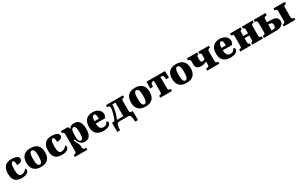

<svg xmlns="http://www.w3.org/2000/svg" viewBox="347 -2642 7769 4954"><g transform="rotate(-30 4231.0 -165.0)"><path d="M304 10C455 10 515 -57 515 -110C515 -128 507 -150 486 -161C463 -112 407 -72 332 -72C265 -72 237 -138 237 -268C237 -433 265 -482 309 -482C347 -482 359 -416 359 -343C497 -343 518 -403 518 -444C518 -496 465 -551 302 -551C156 -551 41 -484 41 -267C41 -55 146 10 304 10Z M871 10C1055 10 1151 -83 1151 -271C1151 -459 1046 -551 874 -551C690 -551 594 -459 594 -271C594 -83 699 10 871 10ZM873 -61C813 -61 792 -134 792 -271C792 -409 812 -479 872 -479C932 -479 954 -409 954 -271C954 -134 933 -61 873 -61Z M1497 10C1648 10 1708 -57 1708 -110C1708 -128 1700 -150 1679 -161C1656 -112 1600 -72 1525 -72C1458 -72 1430 -138 1430 -268C1430 -433 1458 -482 1502 -482C1540 -482 1552 -416 1552 -343C1690 -343 1711 -403 1711 -444C1711 -496 1658 -551 1495 -551C1349 -551 1234 -484 1234 -267C1234 -55 1339 10 1497 10Z M2126 221V160H2090C2073 160 2028 152 2028 96V61C2028 20 2020 -3 1939 -162L1970 -175C2010 -66 2072 12 2174 12C2312 12 2372 -71 2372 -264C2372 -459 2300 -546 2167 -546C2090 -546 2042 -512 2014 -467H2010L1986 -536H1774V-475H1779C1812 -475 1833 -466 1833 -403V100C1833 153 1787 160 1770 160H1755V221ZM2104 -68C2044 -68 2028 -127 2028 -264C2028 -387 2044 -463 2107 -463C2156 -463 2177 -388 2177 -261C2177 -128 2156 -68 2104 -68Z M2734 10C2895 10 2956 -55 2956 -115C2956 -141 2937 -159 2912 -166C2890 -113 2852 -74 2784 -74C2698 -74 2654 -129 2651 -254H2931L2965 -339C2973 -457 2879 -551 2722 -551C2552 -551 2455 -454 2455 -266C2455 -91 2545 10 2734 10ZM2653 -325C2653 -425 2684 -478 2727 -478C2767 -478 2784 -424 2784 -325Z M3109 210 3114 137C3120 37 3149 0 3212 0H3460C3529 0 3545 38 3552 137L3557 210H3641V-58H3611C3563 -58 3548 -76 3548 -128V-401C3548 -457 3563 -475 3601 -475H3622V-536H3116V-475H3113C3157 -475 3195 -466 3195 -420C3195 -363 3178 -287 3153 -199C3134 -137 3112 -95 3094 -65H3025V210ZM3172 -65C3230 -187 3260 -321 3271 -471H3362V-65Z M3987 10C4171 10 4267 -83 4267 -271C4267 -459 4162 -551 3990 -551C3806 -551 3710 -459 3710 -271C3710 -83 3815 10 3987 10ZM3989 -61C3929 -61 3908 -134 3908 -271C3908 -409 3928 -479 3988 -479C4048 -479 4070 -409 4070 -271C4070 -134 4049 -61 3989 -61Z M4775 0V-61H4759C4720 -61 4698 -80 4698 -128V-462H4720C4771 -462 4785 -444 4792 -381L4797 -338H4881L4875 -536H4325L4319 -338H4403L4408 -381C4415 -444 4427 -462 4482 -462H4503V-128C4503 -80 4477 -61 4438 -61H4426V0Z M5209 10C5393 10 5489 -83 5489 -271C5489 -459 5384 -551 5212 -551C5028 -551 4932 -459 4932 -271C4932 -83 5037 10 5209 10ZM5211 -61C5151 -61 5130 -134 5130 -271C5130 -409 5150 -479 5210 -479C5270 -479 5292 -409 5292 -271C5292 -134 5271 -61 5211 -61Z M6185 0V-61H6175C6130 -61 6111 -78 6111 -128V-404C6111 -454 6132 -475 6167 -475H6182V-536H5867V-475H5875C5905 -475 5916 -462 5916 -412V-291C5892 -277 5867 -269 5841 -269C5811 -269 5789 -285 5789 -331V-414C5789 -461 5800 -475 5830 -475H5837V-536H5528V-475H5537C5579 -475 5594 -449 5594 -407V-312C5594 -224 5651 -177 5756 -177C5835 -177 5883 -202 5916 -219V-128C5916 -69 5889 -61 5845 -61H5825V0Z M6518 10C6679 10 6740 -55 6740 -115C6740 -141 6721 -159 6696 -166C6674 -113 6636 -74 6568 -74C6482 -74 6438 -129 6435 -254H6715L6749 -339C6757 -457 6663 -551 6506 -551C6336 -551 6239 -454 6239 -266C6239 -91 6329 10 6518 10ZM6437 -325C6437 -425 6468 -478 6511 -478C6551 -478 6568 -424 6568 -325Z M7129 0V-61H7125C7092 -61 7078 -74 7078 -125V-243H7218V-125C7218 -74 7205 -61 7171 -61H7167V0H7487V-61H7476C7438 -61 7413 -79 7413 -125V-411C7413 -460 7438 -475 7476 -475H7487V-536H7167V-475H7171C7205 -475 7218 -461 7218 -412V-308H7078V-411C7078 -460 7090 -475 7124 -475H7129V-536H6811V-475H6822C6860 -475 6883 -461 6883 -412V-125C6883 -74 6861 -61 6822 -61H6811V0Z M7870 0C8031 0 8108 -68 8108 -160C8108 -286 8002 -310 7879 -310H7784V-404C7784 -442 7802 -468 7856 -468H7869V-536H7515V-475H7525C7574 -475 7589 -449 7589 -402V-123C7589 -83 7577 -61 7525 -61H7515V0ZM8449 0V-61H8438C8400 -61 8375 -79 8375 -125V-411C8375 -460 8400 -475 8438 -475H8449V-536H8108V-475H8119C8157 -475 8180 -461 8180 -412V-125C8180 -74 8158 -61 8119 -61H8108V0ZM7783 -67V-243H7816C7870 -243 7908 -221 7908 -161C7908 -93 7877 -67 7818 -67Z"/></g></svg>

Font: UArctic Serif Black
Style: Regular
Weight: 900
Designer: Customization by Puisto advertising & original work Monotype Design Team
Foundry: Monotype Imaging Inc.
Version: Version 2.004